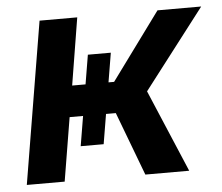

<svg xmlns="http://www.w3.org/2000/svg" viewBox="-44 -590 738 639"><g transform="rotate(-5 325.0 -270.5)"><path d="M20.5 0 110.4 -541H236.3L199.7 -316.4H339.8L504.4 -541H650.4L446.3 -275.4L563 0H416.5L336.4 -212.4H182.1L147 0ZM260.7 -414.1H337.4L287.1 -112.8H210.4Z"/></g></svg>

Font: Inter 17pt SemiBold
Style: Italic
Weight: 600
Italic angle: -9.3988°
Version: Version 4.001;git-66647c0bb